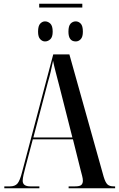

<svg xmlns="http://www.w3.org/2000/svg" viewBox="-20 -1004 634 1024"><path d="M3 0H190V-10H142Q101 -10 101 -40Q101 -52 105.5 -72Q110 -92 116 -114L155 -261H369L410 -97Q414 -82 418 -66.5Q422 -51 422 -40Q422 -26 414 -18Q406 -10 380 -10H346V0H594V-10H587Q564 -10 553 -20.5Q542 -31 533 -61L350 -714H264L98 -87Q86 -40 73 -25Q60 -10 33 -10H3ZM158 -271 235 -564Q245 -598 250.5 -622Q256 -646 263 -680Q268 -654 276 -623.5Q284 -593 298 -539L366 -271ZM189 -964H419V-984H189ZM220 -783Q236 -783 248.5 -795Q261 -807 261 -835Q261 -866 248.5 -878Q236 -890 220 -890Q206 -890 194.5 -878Q183 -866 183 -835Q183 -807 194.5 -795Q206 -783 220 -783ZM384 -783Q399 -783 410.5 -795Q422 -807 422 -835Q422 -866 410.5 -878Q399 -890 384 -890Q368 -890 356.5 -878Q345 -866 345 -835Q345 -783 384 -783Z"/></svg>

Font: Noto Serif Display Condensed Semi
Style: Regular
Weight: 600
Width: 3
Designer: Monotype Design Team
Foundry: Monotype Imaging Inc.
Version: Version 1.900